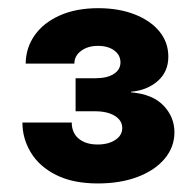

<svg xmlns="http://www.w3.org/2000/svg" viewBox="-20 -856 466 460"><path d="M214.4 -416.5Q154.8 -416.5 114.5 -436.8Q74.2 -457 54 -490.5Q33.7 -523.9 33.7 -562.5H151.9Q151.9 -537.6 168.7 -523.7Q185.5 -509.8 213.9 -509.8Q239.7 -509.8 256.3 -520.8Q272.9 -531.7 272.9 -549.3Q272.9 -567.4 255.1 -578.4Q237.3 -589.4 208 -589.4H161.1V-668.5H208Q236.3 -668.5 252.4 -678.7Q268.6 -689 268.6 -706.5Q268.6 -724.1 253.7 -735.1Q238.8 -746.1 214.8 -746.1Q190.4 -746.1 174.3 -734.1Q158.2 -722.2 158.2 -703.6H41.5Q42 -741.7 63.2 -771.7Q84.5 -801.8 123.5 -819.1Q162.6 -836.4 215.3 -836.4Q264.6 -836.4 302.7 -821.5Q340.8 -806.6 362.1 -780.5Q383.3 -754.4 383.3 -720.2Q383.3 -684.1 357.9 -661.9Q332.5 -639.6 293.9 -636.2V-634.8Q345.7 -630.4 371.8 -603Q397.9 -575.7 397.9 -539.1Q397.9 -503.9 374.8 -476.1Q351.6 -448.2 310.3 -432.4Q269 -416.5 214.4 -416.5Z"/></svg>

Font: Inter 28pt ExtraBold
Style: Regular
Weight: 800
Designer: Rasmus Andersson
Foundry: rsms
Version: Version 4.001;git-66647c0bb